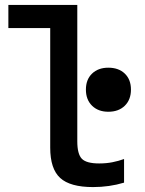

<svg xmlns="http://www.w3.org/2000/svg" viewBox="-20 -750 590 780"><path d="M358 10Q265 10 224.5 -27Q184 -64 184 -150V-636H14V-730H294V-176Q294 -124 312.5 -105Q331 -86 383 -86Q412 -86 437 -91Q462 -96 484 -104V-8Q454 1 422.5 5.5Q391 10 358 10ZM420 -296Q379 -296 354 -320.5Q329 -345 329 -386Q329 -427 354 -451Q379 -475 420 -475Q462 -475 487 -451Q512 -427 512 -386Q512 -345 487 -320.5Q462 -296 420 -296Z"/></svg>

Font: M PLUS Code Latin SemiExpanded Medium
Style: Regular
Weight: 500
Width: 6
Designer: Coji Morishita
Foundry: UNDERFOREST DESIGN
Version: Version 1.002; ttfautohint (v1.8.3)